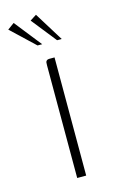

<svg xmlns="http://www.w3.org/2000/svg" viewBox="-113 -677 441 722"><g transform="rotate(-15 107.0 -316.5)"><path d="M95 0Q95 -109 95 -218.5Q95 -328 95 -438Q95 -445 95.5 -449.5Q96 -454 99.5 -457Q103 -460 109 -460H130V0ZM80 -520 -11 -606 15 -625 98 -520ZM156 -520 79 -617 104 -633 174 -520Z"/></g></svg>

Font: Genos Thin ExtraLight
Style: Regular
Weight: 250
Version: Version 1.010